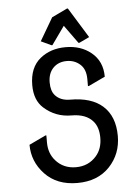

<svg xmlns="http://www.w3.org/2000/svg" viewBox="-63 -1008 774 1066"><g transform="rotate(-5 324.5 -475.0)"><path d="M190.4 -791.5 265.1 -918.9 351.1 -960H356L460 -791.5L403.3 -764.6H398.4L325.2 -866.2L252.9 -764.6H248ZM570.8 -230.5Q570.8 -130.9 505.4 -61Q438.5 9.8 324.7 9.8Q210.9 9.8 144 -61Q78.1 -130.9 78.1 -224.6L170.9 -268.6H175.8V-228.5Q175.8 -168.9 210.9 -128.4Q254.4 -78.1 324.7 -78.1Q394.5 -78.1 438.5 -128.4Q473.1 -168 473.1 -229.5Q473.1 -287.6 444.8 -320.8Q405.8 -366.7 324.7 -366.7Q235.8 -366.7 170.9 -425.3Q122.1 -469.2 122.1 -552.7Q122.1 -650.9 182.6 -700.2Q240.2 -747.1 324.7 -747.1Q409.2 -747.1 466.8 -700.2Q527.3 -650.9 527.3 -564.9L434.6 -521H429.7V-560.1Q429.7 -615.7 397.9 -643.1Q367.2 -669.9 324.7 -669.9Q277.3 -669.9 248.5 -640.1Q219.7 -610.4 219.7 -560.1Q219.7 -511.7 241.7 -487.3Q271 -454.6 324.7 -454.6Q442.9 -454.6 505.4 -398.9Q570.8 -340.8 570.8 -230.5Z"/></g></svg>

Font: Nova Round
Style: Book
Weight: 400
Version: Version 2.000